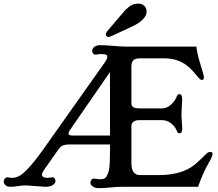

<svg xmlns="http://www.w3.org/2000/svg" viewBox="-137 -1004 1172 1032"><path d="M0 0ZM106.9 0 5.4 -7.3Q-18.1 -7.3 -40.5 -3.7Q-63 0 -81.1 0Q-99.1 0 -108.2 -9.3Q-117.2 -18.6 -117.2 -27.1Q-117.2 -35.6 -111.8 -43.2Q-106.4 -50.8 -95.2 -50.8L-72.3 -47.9Q-46.4 -47.9 -23.4 -64.5Q22.5 -98.1 91.8 -195.8L423.8 -665Q439.9 -688 439.9 -698.7Q439.9 -709.5 428.2 -711.4Q416.5 -713.4 401.4 -713.4L377 -710.4Q368.2 -710.4 363.3 -716.8Q358.4 -723.1 358.4 -729.2Q358.4 -735.4 360.6 -740.7Q362.8 -746.1 368.2 -750.5Q380.4 -761.2 402.3 -761.2Q424.3 -761.2 439.9 -760Q455.6 -758.8 471.7 -757.3Q513.7 -753.4 548.8 -753.4H918.5Q923.3 -714.8 936 -672.4L954.1 -612.3Q959 -594.7 959 -588.4Q959 -574.2 948.2 -574.2Q939.5 -574.2 926.8 -590.1Q914.1 -606 897.7 -624.3Q881.3 -642.6 860.4 -657.2Q812 -690.4 746.6 -690.4H614.7Q588.9 -690.4 579.1 -679.2Q569.3 -668 569.3 -647V-447.3Q569.3 -421.4 611.8 -421.4H733.4Q767.1 -421.4 795.4 -455.6Q805.2 -467.3 810.1 -478.8Q814.9 -490.2 817.9 -494.1Q820.8 -498 826.7 -498Q842.3 -498 842.3 -470.7L838.4 -392.1Q838.4 -370.1 840.3 -350.6V-347.7Q842.3 -332 842.3 -309.8Q842.3 -287.6 826.7 -287.6Q820.8 -287.6 818.1 -291.5Q815.4 -295.4 810.5 -306.9Q805.7 -318.4 795.7 -329.1Q785.6 -339.8 774.4 -346.7Q754.9 -358.4 733.4 -358.4H611.3Q591.3 -358.4 580.3 -349.6Q569.3 -340.8 569.3 -328.1V-128.9Q569.3 -63 614.7 -63H717.3Q838.4 -63 907.2 -117.2Q927.2 -133.3 944.3 -150.4L962.9 -168.9Q979 -185.1 984.9 -186Q990.7 -187 993.7 -187.5Q1005.4 -187.5 1005.4 -176Q1005.4 -164.6 987.3 -132.8Q953.1 -73.7 927.7 0H520Q501 0 486.3 1L429.7 5.9Q414.6 7.3 398.2 7.3Q381.8 7.3 373 4.2Q364.3 1 358.9 -3.4Q349.1 -11.2 349.1 -20.5Q349.1 -29.8 354 -36.9Q358.9 -43.9 367.7 -43.9L399.4 -40.5Q426.3 -40.5 433.6 -52.5Q440.9 -64.5 444.3 -74.5Q447.8 -84.5 450.2 -99.1Q454.1 -127 454.1 -186V-227.5H232.9Q198.7 -227.5 184.1 -210Q179.2 -204.1 173.8 -196.3L102.1 -94.2Q88.9 -75.7 88.4 -65.9Q88.4 -47.9 120.1 -47.9L145 -51.3Q152.3 -51.3 156.7 -45.4Q161.1 -39.6 161.1 -29.8Q161.1 -20 147.5 -10Q133.8 0 106.9 0ZM254.9 -275.4H454.1V-616.7L241.7 -309.1Q231.4 -294.9 231.4 -285.2Q231.4 -275.4 254.9 -275.4ZM468.8 -813Q453.1 -805.2 445.8 -805.2Q438.5 -805.2 435.1 -810.1Q431.6 -814.9 431.6 -819.3Q431.6 -825.7 439.9 -836.9L517.6 -928.2Q555.7 -975.6 585.9 -982.4Q596.2 -984.4 610.8 -984.4Q625.5 -984.4 638.2 -972.9Q650.9 -961.4 650.9 -941.4Q650.9 -902.3 584 -866.7Z"/></svg>

Font: Stoke
Style: Regular
Weight: 400
Designer: Nicole Fally
Foundry: Nicole Fally
Version: Version 1.002